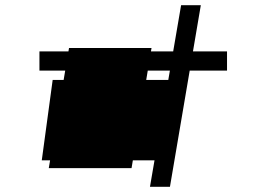

<svg xmlns="http://www.w3.org/2000/svg" viewBox="-20 -720 979 740"><path d="M558 0 678 -700H754L635 0ZM141 -102 183 -412H665L623 -102ZM168 -72 246 -535H564L487 -72ZM132 -448V-522H855V-448Z"/></svg>

Font: Lexend Zetta Light
Style: Regular
Weight: 300
Designer: Bonnie Shaver-Troup, Thomas Jockin
Foundry: Lexend
Version: Version 1.007